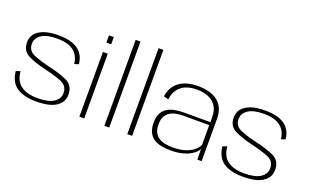

<svg xmlns="http://www.w3.org/2000/svg" viewBox="-85 -1214 2669 1648"><g transform="rotate(20 1249.0 -390.0)"><path d="M302.5 4.5Q422.5 4.5 483 -35.2Q543.5 -75 543.5 -145Q543.5 -229.5 475.2 -260.8Q407 -292 311 -313.5Q221.5 -334 160.2 -359.8Q99 -385.5 99 -448Q99 -500.5 146.8 -532.8Q194.5 -565 290 -565Q387.5 -565 439.8 -525.5Q492 -486 500 -409L539 -422Q529 -511 466.8 -553.2Q404.5 -595.5 290.5 -595.5Q177.5 -595.5 116.5 -556Q55.5 -516.5 55.5 -448Q55.5 -368.5 119.8 -336.5Q184 -304.5 278.5 -282.5Q370.5 -261.5 435 -235.8Q499.5 -210 499.5 -142.5Q499.5 -92 451.5 -59.2Q403.5 -26.5 303 -26.5Q206.5 -26.5 151.2 -66.2Q96 -106 88.5 -194.5L49 -181.5Q60 -81 124.8 -38.2Q189.5 4.5 302.5 4.5Z M696.5 0H740.5V-591.5H696.5ZM696.5 -743V-677H740.5V-743Z M925 0H969V-785H925Z M1134 0H1178V-785H1134Z M1530 4.5Q1587.5 4.5 1630.2 -5.8Q1673 -16 1702.5 -32Q1732 -48 1749.2 -65.2Q1766.5 -82.5 1772 -96.5L1774.5 0H1813V-383Q1813 -457 1783 -503.8Q1753 -550.5 1697.5 -573Q1642 -595.5 1565 -595.5Q1515.5 -595.5 1473.5 -584.8Q1431.5 -574 1399.5 -552Q1367.5 -530 1346.8 -495.2Q1326 -460.5 1318.5 -412L1362 -401Q1370 -457.5 1396.8 -493.5Q1423.5 -529.5 1466.2 -546.8Q1509 -564 1565 -564Q1627.5 -564 1673 -544.5Q1718.5 -525 1743.8 -485.5Q1769 -446 1769 -384.5V-340.5H1526Q1482 -340.5 1443 -332.8Q1404 -325 1374.8 -306Q1345.5 -287 1329 -254Q1312.5 -221 1312.5 -170Q1312.5 -118 1329.2 -84Q1346 -50 1375.8 -30.5Q1405.5 -11 1444.8 -3.2Q1484 4.5 1530 4.5ZM1537.5 -26Q1501.5 -26 1469 -32.2Q1436.5 -38.5 1411.2 -54.5Q1386 -70.5 1371.5 -98.8Q1357 -127 1357 -171Q1357 -214.5 1371.8 -242.5Q1386.5 -270.5 1411.5 -285.8Q1436.5 -301 1468.2 -307Q1500 -313 1533.5 -313H1768.5V-133Q1758.5 -108 1730 -83Q1701.5 -58 1653.5 -42Q1605.5 -26 1537.5 -26Z M2190.5 4.5Q2310.5 4.5 2371 -35.2Q2431.5 -75 2431.5 -145Q2431.5 -229.5 2363.2 -260.8Q2295 -292 2199 -313.5Q2109.5 -334 2048.2 -359.8Q1987 -385.5 1987 -448Q1987 -500.5 2034.8 -532.8Q2082.5 -565 2178 -565Q2275.5 -565 2327.8 -525.5Q2380 -486 2388 -409L2427 -422Q2417 -511 2354.8 -553.2Q2292.5 -595.5 2178.5 -595.5Q2065.5 -595.5 2004.5 -556Q1943.5 -516.5 1943.5 -448Q1943.5 -368.5 2007.8 -336.5Q2072 -304.5 2166.5 -282.5Q2258.5 -261.5 2323 -235.8Q2387.5 -210 2387.5 -142.5Q2387.5 -92 2339.5 -59.2Q2291.5 -26.5 2191 -26.5Q2094.5 -26.5 2039.2 -66.2Q1984 -106 1976.5 -194.5L1937 -181.5Q1948 -81 2012.8 -38.2Q2077.5 4.5 2190.5 4.5Z"/></g></svg>

Font: Anybody SemiExpanded ExtraLight
Style: Regular
Weight: 250
Width: 6
Version: Version 1.113;gftools[0.9.25]